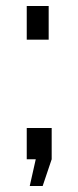

<svg xmlns="http://www.w3.org/2000/svg" viewBox="-20 -538 261 639"><path d="M69 -406V-518H142V-406ZM79 81 99 -8H69V-112H152V-8L122 81Z"/></svg>

Font: Raleway Medium Alt1
Style: Regular
Weight: 500
Designer: Matt McInerney, Pablo Impallari, Rodrigo Fuenzalida
Foundry: Matt McInerney, Pablo Impallari, Rodrigo Fuenzalida
Version: Version 3.000g; ttfautohint (v1.5) -l 8 -r 28 -G 28 -x 14 -D